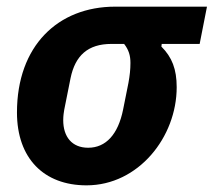

<svg xmlns="http://www.w3.org/2000/svg" viewBox="-20 -545 642 577"><path d="M580 -413 602 -525H326C154 -525 31 -407 31 -207C31 -69 112 12 240 12C396 12 511 -133 511 -283C511 -337 497 -373 465 -405L466 -413ZM353 -413C367 -395 372 -378 372 -356C372 -336 370 -318 366 -296L350 -216C335 -141 298 -101 245 -101C196 -101 170 -134 170 -184C170 -197 172 -209 173 -215L192 -310C206 -378 244 -413 315 -413Z"/></svg>

Font: LVC Sans
Style: Bold Italic
Weight: 700
Italic angle: -11.31°
Designer: Mike Abbink, Paul van der Laan, Pieter van Rosmalen
Foundry: Bold Monday
Version: Version 3.0